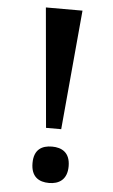

<svg xmlns="http://www.w3.org/2000/svg" viewBox="-52 -750 468 794"><g transform="rotate(5 181.5 -353.0)"><path d="M150 -218H213L258 -714H106ZM182 8C222 8 257 -11 257 -68C257 -125 222 -143 182 -143C140 -143 107 -125 107 -68C107 -11 140 8 182 8Z"/></g></svg>

Font: Noto Serif SemiBold
Style: Regular
Weight: 600
Designer: Monotype Design Team
Foundry: Monotype Imaging Inc.
Version: Version 2.013